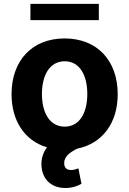

<svg xmlns="http://www.w3.org/2000/svg" viewBox="-20 -747 654 971"><path d="M479.8 -727.3H133.9V-645.2H479.8ZM371.1 4.6C498.6 -21.3 575.3 -125.7 575.3 -270.6C575.3 -439.6 472.3 -552.6 306.8 -552.6C141.3 -552.6 38.4 -439.6 38.4 -270.6C38.4 -135.3 105.1 -35.5 217.7 -1.8C192.8 30.2 184.7 71.7 192.1 110.1C203.1 170.1 248.2 203.8 311.1 203.8C347.3 203.8 374.6 192.5 392 182.5L376.4 104.4C366.8 107.6 355.1 112.9 339.1 112.9C316.4 112.9 304.3 100.1 304.7 77.4C304.3 45.8 331.3 24.1 371.1 4.6ZM307.5 -437.1C382.5 -437.1 421.5 -366.8 421.5 -271.7C421.5 -176.5 382.5 -106.5 307.5 -106.5C231.2 -106.5 192.1 -176.5 192.1 -271.7C192.1 -366.8 231.2 -437.1 307.5 -437.1Z"/></svg>

Font: TID UI
Style: Bold
Weight: 700
Designer: The TID Project Authors
Foundry: Bakken & Bæck
Version: Version 1.001;hotconv 1.0.109;makeotfexe 2.5.65596